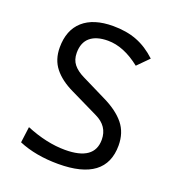

<svg xmlns="http://www.w3.org/2000/svg" viewBox="-130 -807 846 922"><g transform="rotate(20 293.0 -346.5)"><path d="M269 9.8Q154.3 9.8 66.9 -26.9L77.6 -108.4Q183.1 -64.9 276.9 -64.9Q426.8 -64.9 426.8 -170.9Q426.8 -240.2 358.9 -272.5L216.3 -341.8Q152.8 -372.1 119.1 -414.6Q85.4 -457 85.4 -519Q85.4 -607.9 138.9 -655.5Q192.4 -703.1 292.5 -703.1Q360.8 -703.1 414.1 -682.6Q467.3 -662.1 514.6 -617.7L458.5 -561Q373.5 -628.4 293 -628.4Q233.9 -628.4 202.4 -601.8Q170.9 -575.2 170.9 -522.5Q170.9 -487.3 189.5 -464.1Q208 -440.9 244.1 -423.3L369.6 -361.3Q439.9 -327.1 476.1 -282.5Q512.2 -237.8 512.2 -172.4Q512.2 9.8 269 9.8Z"/></g></svg>

Font: CaskaydiaMono NF SemiLight
Style: Regular
Weight: 350
Designer: Aaron Bell
Foundry: Saja Typeworks
Version: Version 2111.001; ttfautohint (v1.8.4);Nerd Fonts 3.1.1